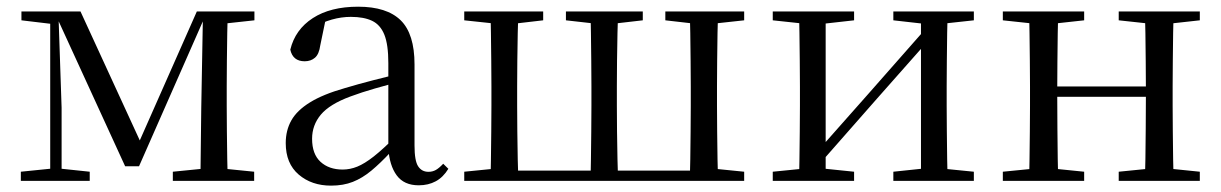

<svg xmlns="http://www.w3.org/2000/svg" viewBox="-20 -551 3720 585"><path d="M361.3 -44.4 152.3 -500.2H146.6V-516H225.3L415.9 -101.4H396.3L579.7 -516H611.3V-500.6H604.5L403.6 -44.4ZM590.6 0 593.2 -221.5 598.5 -516H674Q673 -491.8 672.4 -450.7Q671.8 -409.7 671.3 -365.7Q670.8 -321.7 670.8 -288.3V-228.5Q670.8 -194.3 671.3 -150.3Q671.8 -106.3 672.4 -65.3Q673 -24.4 674 0ZM43.5 0V-27.8L142.2 -37.8H158.3L253.4 -27.8V0ZM506.6 0V-27.8L614.8 -38.6H647L754.4 -27.8V0ZM45.3 -489.1V-516H155.1V-477.4H143.3ZM133 0V-516H157.8L167.7 -222.7V0ZM628.5 -477.4V-516H755.2V-489.1L647.8 -477.4Z M988.7 14.6Q929.5 14.6 890.1 -19.1Q850.6 -52.8 850.6 -115.1Q850.6 -153.9 867.8 -184.3Q884.9 -214.6 924.4 -239Q963.9 -263.5 1029.9 -282.3Q1071.8 -294.9 1117.8 -306.7Q1163.8 -318.5 1203.8 -327.7V-303.3Q1163.8 -293.3 1122.7 -281.5Q1081.6 -269.7 1047.6 -257Q984.3 -233.6 957.6 -201.7Q930.9 -169.7 930.9 -128.2Q930.9 -81.6 956.5 -58Q982.2 -34.4 1024.1 -34.4Q1046.6 -34.4 1068.6 -43.3Q1090.6 -52.2 1118.7 -74.2Q1146.7 -96.3 1184.8 -134.4L1193.5 -87.1H1169.9Q1138.7 -53.7 1111.5 -31.1Q1084.2 -8.4 1055.1 3.1Q1026 14.6 988.7 14.6ZM1255.8 13.6Q1211.1 13.6 1188.8 -16.6Q1166.5 -46.7 1163.2 -99.7V-103.3V-359Q1163.2 -415 1151.1 -445.3Q1138.9 -475.6 1113.7 -487.6Q1088.6 -499.6 1049 -499.6Q1020.3 -499.6 991.1 -491.4Q961.9 -483.2 928.7 -464.7L972.2 -491.9L955.8 -412.7Q952.2 -386 939.7 -375.2Q927.1 -364.3 908.4 -364.3Q872.2 -364.3 864.5 -399.7Q879.4 -461 933.1 -495.8Q986.8 -530.6 1071.2 -530.6Q1158.5 -530.6 1200.8 -489.2Q1243 -447.8 1243 -354.6V-107.7Q1243 -60.8 1254.1 -44.2Q1265.1 -27.5 1285.4 -27.5Q1298 -27.5 1308 -33.2Q1318 -38.8 1330.4 -52.1L1346.1 -36.7Q1330.2 -10.7 1307.6 1.4Q1285 13.6 1255.8 13.6Z M1474.1 0Q1475.3 -24.4 1475.8 -65.3Q1476.3 -106.3 1476.8 -150.3Q1477.3 -194.3 1477.3 -228.5V-288.3Q1477.3 -321.7 1476.8 -365.7Q1476.3 -409.7 1475.8 -450.7Q1475.3 -491.8 1474.1 -516H1559.4Q1558.4 -491.8 1557.5 -450.7Q1556.7 -409.7 1556.2 -365.7Q1555.7 -321.7 1555.7 -288.3V-228.5Q1555.7 -194.3 1556.2 -150.3Q1556.7 -106.3 1557.5 -65.3Q1558.4 -24.4 1559.4 0ZM1778.8 0Q1780 -24.4 1780.5 -65.3Q1781 -106.3 1781.5 -150.3Q1782 -194.3 1782 -228.5V-288.3Q1782 -321.7 1781.5 -365.7Q1781 -409.7 1780.5 -450.7Q1780 -491.8 1778.8 -516H1863.3Q1862.3 -491.8 1861.4 -450.7Q1860.5 -409.7 1860 -365.7Q1859.5 -321.7 1859.5 -288.3V-228.5Q1859.5 -194.3 1860 -150.3Q1860.5 -106.3 1861.4 -65.3Q1862.3 -24.4 1863.3 0ZM2081.7 0Q2082.7 -24.4 2083.2 -65.3Q2083.7 -106.3 2084.2 -150.3Q2084.7 -194.3 2084.7 -228.5V-288.3Q2084.7 -321.7 2084.2 -365.7Q2083.7 -409.7 2083.2 -450.7Q2082.7 -491.8 2081.7 -516H2167.9Q2166.9 -491.8 2166.2 -450.7Q2165.6 -409.7 2165.1 -365.7Q2164.6 -321.7 2164.6 -288.3V-228.5Q2164.6 -194.3 2165.1 -150.3Q2165.6 -106.3 2166.2 -65.3Q2166.9 -24.4 2167.9 0ZM1394.5 -489.1V-516H1635V-489.1L1534.5 -477.4H1504.5ZM1704.3 -489.1V-516H1938.5V-489.1L1837.1 -477.4H1808.2ZM2007.2 -489.1V-516H2247.4V-489.1L2140 -477.4H2109.5ZM1394.5 0V-27.8L1502.7 -38.6H1517.8V0ZM2123.4 0V-38.6H2140L2247.4 -27.8V0ZM1517.8 0V-31.1H2123.4V0Z M2334.5 0V-27.8L2442.7 -38.6H2477.3L2582.3 -27.8V0ZM2701.9 0V-27.8L2804.6 -38.6H2839L2947.2 -27.8V0ZM2414.1 0Q2415.3 -24.4 2415.8 -65.3Q2416.3 -106.3 2416.8 -150.3Q2417.3 -194.3 2417.3 -228.5V-288.3Q2417.3 -321.7 2416.8 -365.7Q2416.3 -409.7 2415.8 -450.7Q2415.3 -491.8 2414.1 -516H2495.7V0ZM2473.1 -46.9 2437.9 -65.8H2449.3L2626.2 -265.6L2807 -470.9L2840.7 -451H2829.4L2651.1 -249.4ZM2786.1 0V-516H2867.4Q2866.4 -491.8 2865.9 -450.7Q2865.4 -409.7 2864.9 -365.7Q2864.4 -321.7 2864.4 -288.3V-228.5Q2864.4 -194.3 2864.9 -150.3Q2865.4 -106.3 2865.9 -65.3Q2866.4 -24.4 2867.4 0ZM2334.5 -489.1V-516H2582.3V-489.1L2478.1 -477.4H2443.7ZM2701.9 -489.1V-516H2947.2V-489.1L2839.8 -477.4H2805.4Z M3115.1 0Q3116.3 -24.4 3116.8 -65.3Q3117.3 -106.3 3117.8 -150.3Q3118.3 -194.3 3118.3 -228.5V-288.3Q3118.3 -321.7 3117.8 -365.7Q3117.3 -409.7 3116.8 -450.7Q3116.3 -491.8 3115.1 -516H3204.3Q3203.3 -491.8 3202.8 -450.2Q3202.3 -408.7 3201.8 -363.1Q3201.3 -317.5 3201.3 -279.8V-260.2Q3201.3 -210.2 3201.8 -159.3Q3202.3 -108.5 3202.8 -66.4Q3203.3 -24.4 3204.3 0ZM3467.4 0Q3469.4 -24.4 3469.9 -66.4Q3470.4 -108.5 3470.9 -159.3Q3471.4 -210.2 3471.4 -260.2V-279.8Q3471.4 -317.5 3470.9 -363.1Q3470.4 -408.7 3469.9 -450.2Q3469.4 -491.8 3467.4 -516H3555.9Q3554.9 -491.8 3554.4 -450.7Q3553.9 -409.7 3553.4 -365.7Q3552.9 -321.7 3552.9 -288.3V-228.5Q3552.9 -194.3 3553.4 -150.3Q3553.9 -106.3 3554.4 -65.3Q3554.9 -24.4 3555.9 0ZM3035.5 0V-27.8L3144.7 -38.6H3176.7L3283.3 -27.8V0ZM3035.5 -489.1V-516H3283.3V-489.1L3176.7 -477.4H3144.7ZM3388.6 0V-27.8L3496.8 -38.6H3529.8L3635.7 -27.8V0ZM3388.6 -489.1V-516H3635.7V-489.1L3529.8 -477.4H3496.8ZM3159 -256V-287.5H3511.9V-256Z"/></svg>

Font: Noto Serif KR ExtraLight
Style: Regular
Weight: 200
Designer: Ryoko NISHIZUKA 西塚涼子 (kana & ideographs); Frank Grießhammer (Latin, Greek & Cyrillic); Wenlong ZHANG 张文龙 (bopomofo); San
Foundry: Adobe
Version: Version 2.002-H1;hotconv 1.1.0;makeotfexe 2.6.0